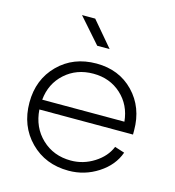

<svg xmlns="http://www.w3.org/2000/svg" viewBox="-111 -828 856 941"><g transform="rotate(15 316.5 -357.0)"><path d="M320 -31Q383 -31 437.5 -65.5Q492 -100 513 -152L563 -136Q539 -68 471 -24Q403 20 322 20Q204 20 127.5 -57.5Q51 -135 51 -254Q51 -371 127 -447Q203 -523 320 -523Q435 -523 508.5 -447Q582 -371 582 -254V-233H107Q113 -144 172.5 -87.5Q232 -31 320 -31ZM108 -283H525Q517 -366 459.5 -418.5Q402 -471 318 -471Q233 -471 174.5 -418.5Q116 -366 108 -283ZM189 -734H256L363 -608H300Z"/></g></svg>

Font: Metropolitano Light
Style: Regular
Weight: 300
Designer: Fonts by Alex Slobzheninov & Chris M. Simpson / Changes by Cristiano Sobral
Foundry: Fonts by Alex Slobzheninov & Chris M. Simpson / Changes by Cristiano Sobral
Version: Version 1.00;August 30, 2020;FontCreator 13.0.0.2681 64-bit